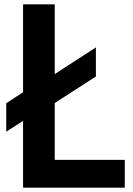

<svg xmlns="http://www.w3.org/2000/svg" viewBox="-20 -818 615 891"><path d="M87 53H559V-76H234V-340L425 -463V-598L234 -474V-798H87V-390L9 -339V-207L87 -257Z"/></svg>

Font: LINE Seed JP_OTF Bold
Style: Regular
Weight: 700
Designer: LINE & Fontrix & Fontworks
Version: Version 1.009